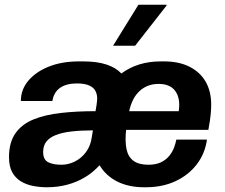

<svg xmlns="http://www.w3.org/2000/svg" viewBox="-20 -780 951 810"><path d="M177 10Q149 10 120 4.5Q91 -1 68 -15Q45 -29 31.5 -53.5Q18 -78 18 -117Q18 -179 45 -217.5Q72 -256 121 -276Q170 -296 237 -303.5Q304 -311 383 -311Q386 -327 387.5 -338Q389 -349 389.5 -355.5Q390 -362 390 -365Q390 -382 382.5 -396.5Q375 -411 356 -419.5Q337 -428 304 -428Q260 -428 233.5 -409.5Q207 -391 201 -354H68Q68 -402 99.5 -439.5Q131 -477 186 -499Q241 -521 313 -521H331Q390 -521 430 -507.5Q470 -494 492 -470Q561 -521 658 -521H672Q735 -521 779.5 -498.5Q824 -476 847.5 -435.5Q871 -395 871 -338Q871 -323 869 -299Q867 -275 859 -232H512Q507 -185 513.5 -152Q520 -119 542.5 -102Q565 -85 606 -85Q638 -85 659.5 -95.5Q681 -106 694.5 -123Q708 -140 714.5 -158Q721 -176 724 -191H853Q845 -132 810 -86.5Q775 -41 720 -15.5Q665 10 596 10H587Q523 10 475 -14Q427 -38 400 -83Q373 -53 339 -32.5Q305 -12 264.5 -1Q224 10 177 10ZM240 -85Q268 -85 295.5 -98.5Q323 -112 342.5 -138Q362 -164 367 -200L372 -230Q322 -230 282.5 -225.5Q243 -221 216 -210.5Q189 -200 175.5 -182.5Q162 -165 162 -139Q162 -107 182.5 -96Q203 -85 240 -85ZM525 -311H734Q742 -363 720.5 -394.5Q699 -426 649 -426Q602 -426 569.5 -396.5Q537 -367 525 -311ZM457 -587 564 -760H682L683 -757L550 -587Z"/></svg>

Font: Chivo SemiBold
Style: Italic
Weight: 600
Italic angle: -8.05°
Designer: Hector Gatti
Foundry: Omnibus-Type
Version: Version 2.002